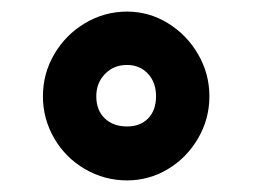

<svg xmlns="http://www.w3.org/2000/svg" viewBox="-20 -763 436 331"><path d="M199 -743Q237 -743 269.5 -723Q302 -703 321.5 -669.5Q341 -636 341 -597Q341 -558 321.5 -524.5Q302 -491 269.5 -471.5Q237 -452 199 -452Q160 -452 126.5 -471.5Q93 -491 73.5 -524.5Q54 -558 54 -597Q54 -636 73.5 -669.5Q93 -703 126.5 -723Q160 -743 199 -743ZM199 -545Q222 -545 235.5 -559Q249 -573 249 -597Q249 -621 235 -636Q221 -651 199 -651Q176 -651 161 -635.5Q146 -620 146 -597Q146 -573 160.5 -559Q175 -545 199 -545Z"/></svg>

Font: Freesentation 8 ExtraBold
Style: Regular
Weight: 800
Designer: glyphs from Roboto by Christian Robertson / Hangul glyphs from Noto Sans CJK(Source Han Sans) by Jang Soo-young and Kang
Foundry: PT&
Version: Version 2.001